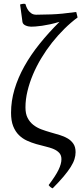

<svg xmlns="http://www.w3.org/2000/svg" viewBox="-20 -776 440 1027"><path d="M395 -682.6Q358.9 -655.8 324.2 -621.6Q289.6 -587.4 258.5 -548.1Q227.5 -508.8 201.4 -465.6Q175.3 -422.4 156.5 -377.9Q137.7 -333.5 127 -288.8Q116.2 -244.1 116.2 -201.7Q116.2 -167.5 127.7 -145.3Q139.2 -123 158 -108.2Q176.8 -93.3 200.9 -84.2Q225.1 -75.2 250.2 -68.1Q275.4 -61 299.6 -53.7Q323.7 -46.4 342.5 -35.2Q361.3 -23.9 372.8 -6.6Q384.3 10.7 384.3 38.1Q384.3 56.2 378.4 75.2Q372.6 94.2 358.2 117.2Q343.8 140.1 320.3 168Q296.9 195.8 261.7 231.4Q248.5 226.1 240.2 213.9Q276.9 165.5 292.7 133.1Q308.6 100.6 308.6 75.7Q308.6 54.7 297.1 42Q285.6 29.3 266.6 21.2Q247.6 13.2 223.4 7.6Q199.2 2 173.8 -5.4Q148.4 -12.7 124.3 -23.7Q100.1 -34.7 81.1 -53.5Q62 -72.3 50.5 -101.1Q39.1 -129.9 39.1 -172.9Q39.1 -235.8 57.6 -298.1Q76.2 -360.4 110.1 -421.1Q144 -481.9 191.9 -541.5Q239.7 -601.1 298.3 -659.2Q272.5 -651.4 248.8 -646.2Q225.1 -641.1 205.1 -638.2Q185.1 -635.3 169.9 -634.3Q154.8 -633.3 146.5 -633.3Q140.1 -633.3 132.6 -634.8Q125 -636.2 117.9 -639.2Q110.8 -642.1 106 -647Q101.1 -651.9 100.1 -658.7Q100.1 -658.7 98.6 -670.2Q97.2 -681.6 95 -697Q92.8 -712.4 90.8 -728Q88.9 -743.7 87.4 -752Q92.3 -753.4 97.2 -754.6Q102.1 -755.9 107.4 -755.9Q110.8 -755.9 115.7 -754.9Q117.2 -750 120.8 -740.2Q124.5 -730.5 131.1 -720.9Q137.7 -711.4 148.2 -704.3Q158.7 -697.3 174.3 -697.3Q199.7 -697.3 253.4 -699Q307.1 -700.7 387.7 -711.9Q388.7 -706.1 391.4 -697.8Q394 -689.5 395 -682.6Z"/></svg>

Font: Gentium
Style: Regular
Weight: 400
Designer: J. Victor Gaultney
Version: Version 1.03; 2011; OFL 1.1 release